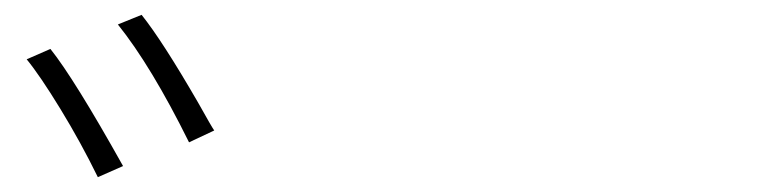

<svg xmlns="http://www.w3.org/2000/svg" viewBox="-20 -850 1040 259"><path d="M146 -626 112 -611Q89 -658 61.5 -703Q34 -748 16 -770L48 -784Q80 -744 146 -626ZM247 -712Q266 -678 269 -674L235 -658Q184 -761 139 -817L171 -830Q199 -795 247 -712Z"/></svg>

Font: Merged Yaku Han JP ExtraLight
Style: Regular
Weight: 250
Designer: Ryoko NISHIZUKA 西塚涼子 (kana, bopomofo & ideographs); Paul D. Hunt (Latin, Greek & Cyrillic); Sandoll Communications 산돌커뮤니
Foundry: Adobe
Version: Version 2.004